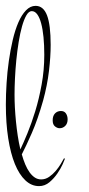

<svg xmlns="http://www.w3.org/2000/svg" viewBox="-26 -651 305 659"><path d="M196.8 -106Q195.8 -102.5 189.2 -87.6Q182.6 -72.8 171.1 -55.9Q159.7 -39.1 143.8 -25.6Q127.9 -12.2 107.9 -12.2Q82 -12.2 61 -32Q40 -51.8 25.1 -88.1Q10.3 -124.5 2.2 -176.3Q-5.9 -228 -5.9 -292Q-5.9 -327.1 -3.4 -366Q-1 -404.8 4.4 -442.4Q9.8 -480 17.8 -514.2Q25.9 -548.3 37.1 -574.2Q48.3 -600.1 63.2 -615.5Q78.1 -630.9 96.2 -630.9Q123 -630.9 135.5 -598.1Q147.9 -565.4 147.9 -497.1Q147.9 -457 142.1 -407.5Q136.2 -357.9 122.1 -306.2Q103.5 -240.7 83.3 -194.6Q63 -148.4 48.8 -121.1Q54.2 -102.1 60.8 -86.4Q67.4 -70.8 75.7 -59.3Q84 -47.9 93.8 -41.5Q103.5 -35.2 115.2 -35.2Q129.9 -35.2 142.6 -43.9Q155.3 -52.7 165.3 -64.5Q175.3 -76.2 182.6 -88.4Q189.9 -100.6 193.8 -107.9ZM23.9 -326.2Q23.9 -305.7 25.1 -282Q26.4 -258.3 28.8 -233.9Q31.2 -209.5 34.9 -185.1Q38.6 -160.6 43.9 -138.2Q54.2 -159.7 68.1 -193.4Q82 -227.1 95 -269.3Q107.9 -311.5 116.9 -360.8Q126 -410.2 126 -462.9Q126 -496.1 123.3 -523.7Q120.6 -551.3 115.2 -571Q109.9 -590.8 101.8 -601.8Q93.8 -612.8 83 -612.8Q72.8 -612.8 64.5 -598.4Q56.2 -584 49.6 -560.5Q43 -537.1 38.1 -506.8Q33.2 -476.6 30 -444.8Q26.9 -413.1 25.4 -382.1Q23.9 -351.1 23.9 -326.2ZM183.1 -270Q194.8 -270 200.4 -261.5Q206.1 -252.9 206.1 -241.2Q206.1 -227.1 198 -219Q189.9 -210.9 178.7 -210.9Q170.4 -210.9 162.6 -217.3Q154.8 -223.6 154.8 -237.8Q154.8 -253.4 162.8 -261.7Q170.9 -270 183.1 -270Z"/></svg>

Font: Stalemate
Style: Regular
Weight: 400
Designer: Astigmatic (AOETI)
Foundry: Astigmatic (AOETI)
Version: Version 001.000